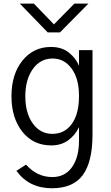

<svg xmlns="http://www.w3.org/2000/svg" viewBox="-20 -801 609 1055"><path d="M119.1 -272.5Q119.1 -179.7 160.2 -122.6Q201.2 -65.4 267.6 -65.4Q335 -65.4 374.5 -120.1Q414.1 -174.8 414.1 -273.4Q414.1 -369.1 373.5 -424.3Q333 -479.5 269.5 -479.5Q201.2 -479.5 160.2 -421.4Q119.1 -363.3 119.1 -272.5ZM43 -271.5Q43 -393.6 103.5 -468.3Q164.1 -543 259.8 -543Q320.3 -543 358.9 -511.7Q397.5 -480.5 414.1 -439.5V-525.4H488.3V-61.5Q488.3 87.9 435.1 160.6Q381.8 233.4 265.6 233.4Q139.6 233.4 70.3 137.7L123 103.5Q183.6 171.9 267.6 171.9Q336.9 171.9 375.5 117.7Q414.1 63.5 414.1 -27.3V-102.5Q393.6 -58.6 355 -30.3Q316.4 -2 261.7 -2Q162.1 -2 102.5 -77.6Q43 -153.3 43 -271.5ZM88.9 -781.2H166L276.4 -667L388.7 -781.2H465.8L309.6 -623H242.2Z"/></svg>

Font: Gothic A1
Style: Regular
Weight: 400
Designer: HanYang I&C Co.,Ltd.
Foundry: HanYang I&C Co.,Ltd.
Version: Version 2.50